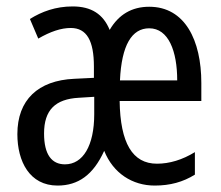

<svg xmlns="http://www.w3.org/2000/svg" viewBox="-20 -567 688 597"><path d="M444 -546C390 -546 349 -522 321 -474C301 -523 264 -547 206 -547C153 -547 110 -531 73 -508L99 -447C137 -469 170 -480 200 -480C250 -480 272 -440 272 -360V-325L211 -322C98 -317 34 -256 34 -150C34 -65 72 10 159 10C223 10 270 -23 304 -98C332 -28 392 10 461 10C509 10 549 -1 586 -24V-94C547 -70 507 -58 468 -58C392 -58 354 -122 352 -253H606V-309C606 -442 555 -546 444 -546ZM444 -479C504 -479 531 -408 531 -317H353C358 -427 390 -479 444 -479ZM225 -263 273 -266V-212C273 -114 238 -56 182 -56C141 -56 117 -86 117 -152C117 -225 152 -259 225 -263Z"/></svg>

Font: Noto Sans Lao Looped ExtraCondensed
Style: Regular
Weight: 400
Width: 2
Designer: Mark Frömberg, Ben Mitchell
Foundry: The Fontpad Ltd
Version: Version 1.003